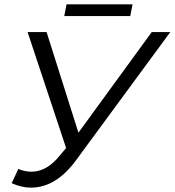

<svg xmlns="http://www.w3.org/2000/svg" viewBox="-20 -847 800 880"><path d="M33.5 -7.5 64 -72.5Q95 -60 124 -60Q195.5 -60 255.5 -136L283 -168.5L106.5 -700H193.5L339.5 -239L675.5 -700H760.5L328.5 -112.5Q236.5 13 122 13Q78.5 13 33.5 -7.5ZM274.5 -773.5 285 -827H587.5L577 -773.5Z"/></svg>

Font: Argentum Sans Light
Style: Italic
Weight: 300
Italic angle: -11.3°
Designer: Julieta Ulanovsky (font), Owen Earl (portions from Jones font), Cristiano Sobral (main changes and remaster)
Foundry: Julieta Ulanovsky (font), Owen Earl (portions from Jones font), Cristiano Sobral (main changes and remaster)
Version: Version 3.127